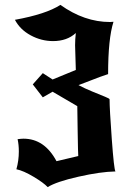

<svg xmlns="http://www.w3.org/2000/svg" viewBox="-20 -755 544 785"><path d="M175 10Q158 -8 117 -32.5Q76 -57 47 -63Q57 -98 57 -136Q57 -163 52 -186Q68 -188 76 -188Q162 -188 211 -96L300 -117Q299 -123 297.5 -220Q296 -317 296 -321L195 -380L155 -357L114 -410L155 -456L195 -430L290 -469Q290 -486 288.5 -519.5Q287 -553 287 -570Q287 -594 290 -620Q254 -587 197 -587Q149 -587 105.5 -610.5Q62 -634 41 -674Q168 -697 227 -735Q325 -665 430 -665Q432 -665 436.5 -665.5Q441 -666 444 -666Q422 -597 422 -452Q391 -442 352 -426.5Q313 -411 301 -407Q325 -394 358 -380.5Q391 -367 409.5 -359.5Q428 -352 428 -349Q428 -310 437 -186.5Q446 -63 452 -54Q391 -53 300.5 -32.5Q210 -12 175 10Z"/></svg>

Font: NewRocker
Style: Regular
Weight: 400
Designer: Pablo Impallari, Brenda Gallo, Rodrigo Fuenzalida
Foundry: Pablo Impallari, Brenda Gallo, Rodrigo Fuenzalida
Version: Version 1.000